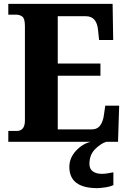

<svg xmlns="http://www.w3.org/2000/svg" viewBox="-20 -734 663 994"><path d="M23 0H591L597 -187H525L518 -139Q514 -106 499 -85Q484 -64 453 -64H279V-342H500V-405H279V-650H425Q482 -650 488 -575L493 -527H566L563 -714H23V-658H65Q82 -658 95.5 -648Q109 -638 109 -599V-110Q109 -56 66 -56H23ZM484 240Q498 240 525 236Q552 232 567 224V158Q530 166 507 166Q479 166 461 153.5Q443 141 443 115Q443 68 471.5 39Q500 10 530 0H450Q407 10 373 47Q339 84 339 130Q339 240 484 240Z"/></svg>

Font: Noto Serif SemiCondensed Extra
Style: Regular
Weight: 800
Width: 4
Designer: Monotype Design Team
Foundry: Monotype Imaging Inc.
Version: Version 1.002